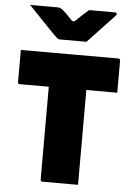

<svg xmlns="http://www.w3.org/2000/svg" viewBox="-62 -993 724 1039"><g transform="rotate(5 300.0 -473.5)"><path d="M402 0H209Q198 0 198 -11V-515H41Q30 -515 30 -526V-700H559Q570 -700 570 -689V-515H402ZM380 -775H236Q229 -775 223.5 -778.5Q218 -782 206 -794Q196 -804 170.5 -830.5Q145 -857 114.5 -889Q84 -921 59 -947H205Q216 -947 221.5 -945Q227 -943 234 -938Q243 -931 257 -917.5Q271 -904 293 -880H306Q330 -903 347 -918.5Q364 -934 379 -947H519Q530 -947 530 -939Q530 -935 527 -931.5Q524 -928 511 -914Q496 -898 470.5 -871Q445 -844 420 -817.5Q395 -791 380 -775Z"/></g></svg>

Font: Recursive Mn Lnr St Blk
Style: Regular
Weight: 900
Monospace: yes
Version: Version 1.079;hotconv 1.0.112;makeotfexe 2.5.65598; ttfautoh